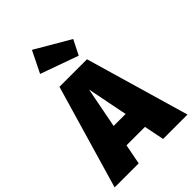

<svg xmlns="http://www.w3.org/2000/svg" viewBox="-306 -1098 1213 1213"><g transform="rotate(-45 300.5 -492.0)"><path d="M626 0H408L381 -135H216L190 0H-25L178 -696H424ZM352 -279 298 -552 245 -279ZM403 -749 149 -840 220 -984 453 -848Z"/></g></svg>

Font: Trujillo Black
Style: Regular
Weight: 900
Designer: Fira Sans original fonts by bBox Type GmbH, Carrois Corporate GbR, & Edenspiekermann AG / Changes by Cristiano Sobral
Foundry: Fira Sans original fonts by bBox Type GmbH, Carrois Corporate GbR, & Edenspiekermann AG / Changes by Cristiano Sobral
Version: Version 4.301;July 28, 2020;FontCreator 13.0.0.2655 64-bit